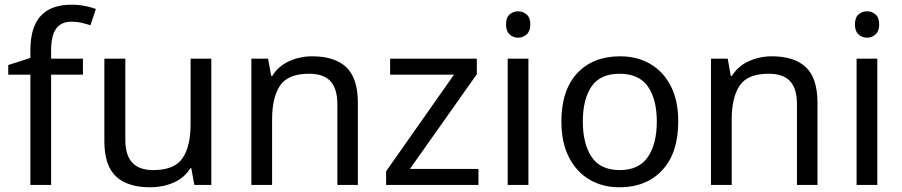

<svg xmlns="http://www.w3.org/2000/svg" viewBox="-20 -785 3829 815"><path d="M332 -468H197V0H109V-468H15V-509L109 -539V-570Q109 -639 129.5 -682Q150 -725 189 -745Q228 -765 283 -765Q315 -765 341.5 -759.5Q368 -754 387 -747L364 -678Q348 -683 327 -688Q306 -693 284 -693Q240 -693 218.5 -663.5Q197 -634 197 -571V-536H332Z M877 -536V0H805L792 -71H788Q762 -29 716 -9.5Q670 10 618 10Q521 10 472 -36.5Q423 -83 423 -185V-536H512V-191Q512 -127 541 -95Q570 -63 631 -63Q720 -63 754.5 -113Q789 -163 789 -257V-536Z M1305 -546Q1401 -546 1450 -499.5Q1499 -453 1499 -349V0H1412V-343Q1412 -408 1383 -440Q1354 -472 1292 -472Q1203 -472 1169 -422Q1135 -372 1135 -278V0H1047V-536H1118L1131 -463H1136Q1162 -505 1208 -525.5Q1254 -546 1305 -546Z M2011 0H1619V-58L1907 -468H1636V-536H2004V-470L1720 -68H2011Z M2223 -536V0H2135V-536ZM2180 -737Q2200 -737 2215.5 -723.5Q2231 -710 2231 -681Q2231 -653 2215.5 -639Q2200 -625 2180 -625Q2158 -625 2143 -639Q2128 -653 2128 -681Q2128 -710 2143 -723.5Q2158 -737 2180 -737Z M2859 -269Q2859 -136 2791.5 -63Q2724 10 2609 10Q2538 10 2482.5 -22.5Q2427 -55 2395 -117.5Q2363 -180 2363 -269Q2363 -402 2430 -474Q2497 -546 2612 -546Q2685 -546 2740.5 -513.5Q2796 -481 2827.5 -419.5Q2859 -358 2859 -269ZM2454 -269Q2454 -174 2491.5 -118.5Q2529 -63 2611 -63Q2692 -63 2730 -118.5Q2768 -174 2768 -269Q2768 -364 2730 -418Q2692 -472 2610 -472Q2528 -472 2491 -418Q2454 -364 2454 -269Z M3256 -546Q3352 -546 3401 -499.5Q3450 -453 3450 -349V0H3363V-343Q3363 -408 3334 -440Q3305 -472 3243 -472Q3154 -472 3120 -422Q3086 -372 3086 -278V0H2998V-536H3069L3082 -463H3087Q3113 -505 3159 -525.5Q3205 -546 3256 -546Z M3704 -536V0H3616V-536ZM3661 -737Q3681 -737 3696.5 -723.5Q3712 -710 3712 -681Q3712 -653 3696.5 -639Q3681 -625 3661 -625Q3639 -625 3624 -639Q3609 -653 3609 -681Q3609 -710 3624 -723.5Q3639 -737 3661 -737Z"/></svg>

Font: Noto Sans Lisu
Style: Regular
Weight: 400
Designer: Monotype Design Team. David Williams.
Foundry: Monotype Imaging Inc.
Version: Version 2.102